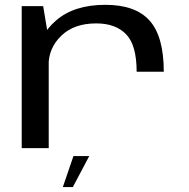

<svg xmlns="http://www.w3.org/2000/svg" viewBox="-20 -614 782 796"><path d="M546.5 -316.5H659Q659 -462.5 600.5 -528.2Q542 -594 417 -594Q287 -594 212.5 -529.2Q138 -464.5 138 -381.5L181.5 -344.5Q181.5 -415 234.2 -466Q287 -517 379 -517Q459 -517 502.8 -472Q546.5 -427 546.5 -316.5ZM70 0H182V-450L159 -588.5H70ZM240.5 161.5H282L350 33H284.5Z"/></svg>

Font: Anybody Expanded
Style: Regular
Weight: 400
Width: 7
Version: Version 1.113;gftools[0.9.25]